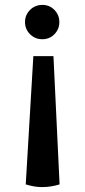

<svg xmlns="http://www.w3.org/2000/svg" viewBox="-20 -548 348 783"><path d="M222 -458Q222 -429 202 -408.5Q182 -388 153 -388Q123 -388 102.5 -408.5Q82 -429 82 -458Q82 -487 102.5 -507.5Q123 -528 153 -528Q182 -528 202 -507.5Q222 -487 222 -458ZM152 215Q187 215 223 204L198 -319H116L85 204Q120 215 152 215Z"/></svg>

Font: Arima Madurai ExtraBold
Style: Regular
Weight: 800
Designer: Joana Correia and Natanael Gama
Foundry: NDISCOVER
Version: Version 1.019